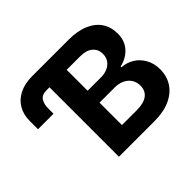

<svg xmlns="http://www.w3.org/2000/svg" viewBox="-156 -927 1147 1147"><g transform="rotate(-45 417.5 -353.5)"><path d="M163.1 -499V-458H32.2V-526.4Q31.7 -581.1 55.7 -621.8Q79.6 -662.6 124.8 -684.8Q169.9 -707 231.4 -707H539.1Q615.2 -707 668 -684.1Q720.7 -661.1 747.1 -620.4Q773.4 -579.6 773.4 -525.4Q773.4 -465.3 738.5 -426.3Q703.6 -387.2 646.5 -374V-367.2Q687.5 -365.2 722.9 -343.8Q758.3 -322.3 780 -283.9Q801.8 -245.6 801.8 -195.3Q801.8 -138.2 773.7 -94.2Q745.6 -50.3 690.7 -25.1Q635.7 0 557.6 0H257.8V-586.9H232.4Q192.9 -586.9 177.5 -561.8Q162.1 -536.6 163.1 -499ZM649.4 -209Q649.4 -238.8 635 -261.7Q620.6 -284.7 594.2 -297.6Q567.9 -310.5 532.2 -310.5H404.3V-121.1H528.3Q589.8 -121.1 619.6 -144.3Q649.4 -167.5 649.4 -209ZM625 -502Q625 -541 597.4 -564.5Q569.8 -587.9 520.5 -587.9H404.3V-411.1H517.6Q548.3 -411.1 572.8 -422.1Q597.2 -433.1 611.1 -453.6Q625 -474.1 625 -502Z"/></g></svg>

Font: Pretendard JP
Style: Bold
Weight: 700
Designer: Base glyphs from Inter by Rasmus Andersson; Hangeul glyphs from Noto Sans CJK(Source Han Sans) by Jang Soo-young and Kan
Foundry: Kil Hyung-jin
Version: Version 1.309